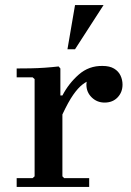

<svg xmlns="http://www.w3.org/2000/svg" viewBox="-20 -740 518 760"><path d="M227 -362Q252 -410 292 -445Q332 -480 386 -479Q414 -479 431.5 -468.5Q449 -458 457 -441Q465 -424 465 -405Q465 -375 445.5 -354.5Q426 -334 394 -334Q364 -334 343 -354.5Q322 -375 322 -405Q322 -419 329.5 -434Q337 -449 344 -456L343 -425Q324 -419 306.5 -405.5Q289 -392 270 -365Q251 -338 227 -287ZM227 -42 234 -35H333V0H46V-35H109L117 -42V-427L109 -434H46V-469Q72 -469 100.5 -469.5Q129 -470 157.5 -472Q186 -474 212 -477L219 -469V-362H227ZM247 -545 277 -720H390L277 -545Z"/></svg>

Font: Brygada 1918 SemiBold
Style: Regular
Weight: 600
Designer: Mateusz Machalski | Borys Kosmynka | Przemek Hoffer
Foundry: NIEPODLEGLA 2018
Version: Version 3.006